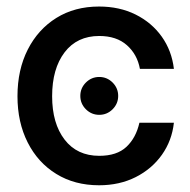

<svg xmlns="http://www.w3.org/2000/svg" viewBox="-20 -547 574 579"><path d="M278.8 11.7Q205.1 11.7 149.7 -22.5Q94.2 -56.6 63.5 -117.4Q32.7 -178.2 32.7 -256.8Q32.7 -336.4 63.7 -397.5Q94.7 -458.5 149.9 -492.9Q205.1 -527.3 278.8 -527.3Q340.3 -527.3 388.9 -503.2Q437.5 -479 467.8 -436.5Q498 -394 504.4 -339.4H401.9Q394 -382.8 362.8 -410.6Q331.5 -438.5 279.3 -438.5Q212.4 -438.5 174.8 -389.2Q137.2 -339.8 137.2 -256.8Q137.2 -174.8 174.8 -126Q212.4 -77.1 279.3 -77.1Q332.5 -77.1 361.3 -104.2Q390.1 -131.3 400.4 -176.8H504.4Q498.5 -123 468.3 -80.3Q438 -37.6 389.2 -12.9Q340.3 11.7 278.8 11.7ZM279.3 -200.7Q255.9 -200.7 239 -217.5Q222.2 -234.4 222.2 -257.8Q222.2 -281.2 239 -298.1Q255.9 -314.9 279.3 -314.9Q302.7 -314.9 319.6 -298.1Q336.4 -281.2 336.4 -257.8Q336.4 -234.4 319.6 -217.5Q302.7 -200.7 279.3 -200.7Z"/></svg>

Font: Inter Display Medium
Style: Regular
Weight: 500
Designer: Rasmus Andersson
Foundry: rsms
Version: Version 4.001;git-9221beed3